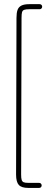

<svg xmlns="http://www.w3.org/2000/svg" viewBox="-20 -713 268 927"><path d="M181.2 182.1Q181.2 187.5 177.7 190.9Q174.3 194.3 168.9 194.3H116.7Q84 194.3 70.8 179.9Q57.6 165.5 57.6 129.9L59.6 -626.5Q59.6 -650.9 64.7 -665Q69.8 -679.2 83.3 -686Q96.7 -692.9 121.6 -692.9H171.4Q176.8 -692.9 180.2 -689.5Q183.6 -686 183.6 -680.7Q183.6 -675.8 180.2 -672.1Q176.8 -668.5 171.4 -668.5H121.6Q104.5 -668.5 96.7 -665.5Q88.9 -662.6 86.4 -654.1Q84 -645.5 84 -626.5L82 129.9Q82 147.5 84.7 155.8Q87.4 164.1 94.5 167Q101.6 169.9 116.7 169.9H168.9Q174.3 169.9 177.7 173.6Q181.2 177.2 181.2 182.1Z"/></svg>

Font: Velvelyne Light
Style: Regular
Weight: 200
Designer: Manon Van der Borght et Mariel Nils
Foundry: Velvetyne
Version: Version 1.070